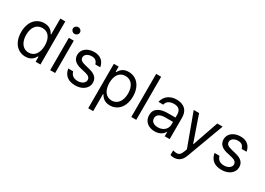

<svg xmlns="http://www.w3.org/2000/svg" viewBox="-8 -1676 3867 2807"><g transform="rotate(30 1925.5 -272.5)"><path d="M282.7 11.4C387.8 11.4 423.3 -54 441.8 -83.8H451.7V0H532.7V-727.3H448.9V-458.8H441.8C423.3 -487.2 390.6 -552.6 284.1 -552.6C146.3 -552.6 51.1 -443.2 51.1 -271.3C51.1 -98 146.3 11.4 282.7 11.4ZM134.9 -272.7C134.9 -387.8 187.5 -477.3 294 -477.3C396.3 -477.3 450.3 -394.9 450.3 -272.7C450.3 -149.1 394.9 -63.9 294 -63.9C188.9 -63.9 134.9 -156.2 134.9 -272.7Z M697.4 0H781.2V-545.5H697.4ZM680.4 -693.2C680.4 -661.9 707.4 -636.4 740.1 -636.4C772.7 -636.4 799.7 -661.9 799.7 -693.2C799.7 -724.4 772.7 -750 740.1 -750C707.4 -750 680.4 -724.4 680.4 -693.2Z M1228 -402 1310.4 -402.7C1291.9 -500.7 1228.7 -552.6 1125 -552.6C1012.8 -552.6 927.6 -487.2 927.6 -394.9C927.6 -319.6 972.3 -269.2 1072.4 -245.7L1163.4 -224.4C1218.4 -211.6 1244.3 -185.4 1244.3 -147.7C1244.3 -100.9 1194.6 -62.5 1123.6 -62.5C1056.1 -62.5 1013.1 -92 997.2 -152.7L913.4 -153.4C934.7 -34.4 1014.6 11.4 1125 11.4C1244.7 11.4 1331 -57.9 1331 -152C1331 -228 1283.4 -275.9 1186.1 -299.7L1105.1 -319.6C1040.5 -335.6 1011.4 -357.2 1011.4 -399.1C1011.4 -446 1061.1 -480.1 1125 -480.1C1193.9 -480.1 1214.8 -441.4 1228 -402Z M1457.4 204.5H1541.2V-83.8H1548.3C1566.8 -54 1602.3 11.4 1707.4 11.4C1843.8 11.4 1938.9 -98 1938.9 -271.3C1938.9 -443.2 1843.8 -552.6 1706 -552.6C1599.4 -552.6 1566.8 -487.2 1548.3 -458.8H1538.4V-545.5H1457.4ZM1539.8 -272.7C1539.8 -394.9 1593.8 -477.3 1696 -477.3C1802.6 -477.3 1855.1 -387.8 1855.1 -272.7C1855.1 -156.2 1801.1 -63.9 1696 -63.9C1595.2 -63.9 1539.8 -149.1 1539.8 -272.7Z M2150.6 -727.3H2066.8V0H2150.6Z M2464.5 12.8C2559.7 12.8 2609.4 -38.4 2626.4 -73.9H2630.7V0H2714.5V-359.4C2714.5 -532.7 2582.4 -552.6 2512.8 -552.6C2430.4 -552.6 2326 -511.4 2300.4 -389.9L2380.7 -389.2C2392 -443.2 2435.7 -478.7 2515.6 -478.7C2592.7 -478.7 2630.7 -437.9 2630.7 -367.9V-315.3H2500.7C2387.8 -315.3 2278.4 -279.8 2278.4 -154.8C2278.4 -48.3 2360.8 12.8 2464.5 12.8ZM2362.2 -150.6C2362.2 -214.5 2419.7 -242.9 2500 -242.9H2630.7V-197.4C2630.7 -129.3 2576.7 -62.5 2477.3 -62.5C2410.5 -62.5 2362.2 -92.3 2362.2 -150.6Z M2902 204.5C2977.6 204.5 3030.9 164.4 3062.5 79.5L3294 -545.5H3203.1L3052.6 -110.8H3046.9L2896.3 -545.5H2805.4L3007.1 2.8L2991.5 45.5C2969.1 106.5 2942.8 126.8 2906.2 127.1C2893.1 127.5 2864.3 124.3 2840.9 117.2V194.6C2849.4 198.9 2873.6 204.5 2902 204.5Z M3698.2 -402 3780.5 -402.7C3762.1 -500.7 3698.9 -552.6 3595.2 -552.6C3483 -552.6 3397.7 -487.2 3397.7 -394.9C3397.7 -319.6 3442.5 -269.2 3542.6 -245.7L3633.5 -224.4C3688.6 -211.6 3714.5 -185.4 3714.5 -147.7C3714.5 -100.9 3664.8 -62.5 3593.8 -62.5C3526.3 -62.5 3483.3 -92 3467.3 -152.7L3383.5 -153.4C3404.8 -34.4 3484.7 11.4 3595.2 11.4C3714.8 11.4 3801.1 -57.9 3801.1 -152C3801.1 -228 3753.6 -275.9 3656.2 -299.7L3575.3 -319.6C3510.7 -335.6 3481.5 -357.2 3481.5 -399.1C3481.5 -446 3531.2 -480.1 3595.2 -480.1C3664.1 -480.1 3685 -441.4 3698.2 -402Z"/></g></svg>

Font: Magic Ui Pro
Style: Regular
Weight: 400
Designer: Stefan Endress, Andreas Faust
Version: Version 1.000;FEAKit 1.0